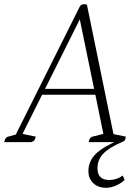

<svg xmlns="http://www.w3.org/2000/svg" viewBox="-51 -675 652 912"><path d="M-31 0Q-27 -23 -12 -26L24 -36L327 -642Q331 -650 337 -652.5Q343 -655 350 -655Q358 -655 362 -652L488 -38L547 -26Q545 -14 541.5 -8.5Q538 -3 527 0H370Q374 -23 389 -26L440 -39L402 -225H149L56 -39L119 -26Q116 -14 112 -8.5Q108 -3 97 0ZM163 -253H396L328 -583ZM453 217Q415 217 392 195Q369 173 369 137Q369 91 403.5 56.5Q438 22 518 -11L528 0Q467 26 439.5 55Q412 84 412 124Q412 180 468 180Q503 180 532 159L541 179Q526 195 501 206Q476 217 453 217Z"/></svg>

Font: Petrona ExtraLight
Style: Italic
Weight: 200
Italic angle: -9°
Designer: Ringo R. Seeber
Foundry: Ringo R. Seeber
Version: Version 2.001; ttfautohint (v1.8.3)